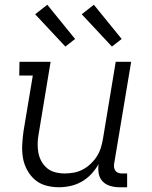

<svg xmlns="http://www.w3.org/2000/svg" viewBox="-20 -780 640 808"><path d="M228 8Q199 8 172.5 0.5Q146 -7 126.5 -24Q107 -41 94 -65Q81 -89 76.5 -116Q72 -143 73.5 -171Q75 -199 79 -228L118 -462H61L62 -520H193L143 -218Q139 -198 138.5 -177.5Q138 -157 141.5 -137.5Q145 -118 154.5 -101Q164 -84 178.5 -72Q193 -60 212.5 -55Q232 -50 252 -50Q271 -50 290.5 -53.5Q310 -57 328 -66.5Q346 -76 361 -90Q376 -104 387 -121Q398 -138 404 -157Q410 -176 413 -194L467 -520H532L460 -89Q459 -81 460.5 -73.5Q462 -66 466.5 -60.5Q471 -55 478 -52.5Q485 -50 493 -50H515V8H483Q463 8 444 2.5Q425 -3 412 -16.5Q399 -30 395.5 -49.5Q392 -69 395 -89L396 -91Q383 -68 365 -48.5Q347 -29 324.5 -16Q302 -3 277 2.5Q252 8 228 8ZM451 -584 324 -720 375 -760 492 -616ZM255 -584 128 -720 179 -760 296 -616Z"/></svg>

Font: Iosevka HT Light Extended
Style: Italic
Weight: 300
Width: 7
Italic angle: -9°
Monospace: yes
Designer: Belleve Invis
Foundry: Belleve Invis
Version: Version 32.3.0; ttfautohint (v1.8.4)